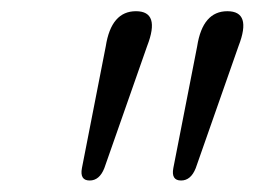

<svg xmlns="http://www.w3.org/2000/svg" viewBox="-20 -792 443 334"><path d="M136 -478Q118.5 -478 122.5 -499.5L164 -711.5Q173.5 -772.5 216.5 -772.5Q259.5 -772.5 236 -712L161.5 -499.5Q153 -478 136 -478ZM295 -478Q277.5 -478 281.5 -499.5L323 -711.5Q332.5 -772.5 375.5 -772.5Q418.5 -772.5 395 -712L320.5 -499.5Q312 -478 295 -478Z"/></svg>

Font: Fraunces 9pt Soft Light
Style: Italic
Weight: 300
Italic angle: -16°
Version: Version 1.000;[0bf87f6ff]